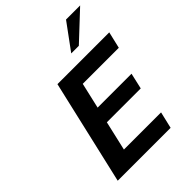

<svg xmlns="http://www.w3.org/2000/svg" viewBox="-271 -1115 1250 1250"><g transform="rotate(-45 354.0 -490.0)"><path d="M64 0 231 -722H708L681 -607H349L308 -429H620L595 -319H283L236 -115H578L551 0ZM506 -800H436L568 -980H698Z"/></g></svg>

Font: Perun
Style: Bold Italic
Weight: 700
Italic angle: -12°
Foundry: Copyright (c) Stefan Peev, Context Ltd, 2016
Version: Version 1.027